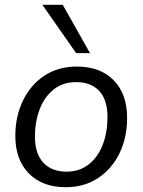

<svg xmlns="http://www.w3.org/2000/svg" viewBox="-20 -773 596 802"><path d="M255 9Q157 9 100.5 -48.5Q44 -106 44 -205Q44 -287 76 -353Q108 -419 165.5 -457Q223 -495 301 -495Q399 -495 455 -437.5Q511 -380 511 -281Q511 -199 479.5 -133.5Q448 -68 390 -29.5Q332 9 255 9ZM258 -56Q313 -56 351.5 -87Q390 -118 409.5 -169.5Q429 -221 429 -284Q429 -356 394.5 -393Q360 -430 298 -430Q243 -430 204.5 -399.5Q166 -369 146 -317Q126 -265 126 -202Q126 -131 161 -93.5Q196 -56 258 -56ZM298 -551 157 -753H242L356 -551Z"/></svg>

Font: Nunito Sans
Style: Italic
Weight: 400
Italic angle: -9°
Designer: Vernon Adams
Foundry: Vernon Adams
Version: Version 3.006; ttfautohint (v1.8.3)